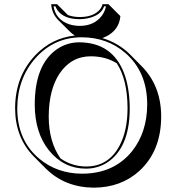

<svg xmlns="http://www.w3.org/2000/svg" viewBox="-20 -825 837 912"><path d="M495.1 -805.2 551.8 -748.5Q545.9 -681.2 481.4 -650.4Q473.6 -647 466.3 -644Q542.5 -621.1 596.7 -567.4L652.8 -510.7Q745.1 -417.5 745.6 -272.5Q745.6 -108.4 642.1 -13.2Q554.7 65.9 425.8 66.4Q288.6 65.4 198.2 -23.9L141.6 -80.6Q52.2 -170.9 51.8 -310.1Q51.8 -460.4 146.5 -561.5Q225.1 -644.5 335.4 -656.2Q322.3 -664.6 312.5 -674.3L255.9 -730.5Q226.1 -761.2 223.1 -805.2H251L302.7 -753.4Q328.6 -744.1 358.9 -744.1Q422.4 -744.1 453.1 -778.3Q463.9 -791 466.8 -805.2ZM411.6 -557.6Q317.9 -557.6 262.2 -474.6Q211.9 -397.9 211.4 -270.5Q211.9 -150.9 267.6 -72.3Q323.2 -34.2 389.2 -34.2Q495.6 -34.2 548.3 -133.8Q585.4 -204.6 585.9 -310.1Q585.4 -447.3 534.7 -524.4Q482.9 -557.1 411.6 -557.6ZM679.2 -329.1Q679.2 -482.9 575.7 -573.2Q489.7 -647.5 368.2 -647.9Q237.8 -647.9 149.4 -549.8Q62.5 -452.1 62 -310.1Q62 -158.2 167.5 -70.3Q252.4 -0.5 369.1 0Q521 0 607.4 -106.9Q678.7 -196.8 679.2 -329.1ZM355 -624Q513.2 -624 569.3 -477.5Q595.7 -407.2 596.2 -310.1Q596.2 -137.2 503.9 -63.5Q454.1 -24.4 389.2 -23.9Q283.7 -23.9 213.9 -108.9Q145.5 -193.4 145 -327.1Q145 -518.1 250.5 -591.3Q297.9 -623.5 355 -624ZM483.4 -794.9H474.6Q459.5 -750.5 393.1 -737.3Q375.5 -733.9 358.9 -733.9Q282.7 -733.9 252.4 -777.3Q246.6 -786.1 243.2 -794.9H234.4Q244.6 -732.9 306.6 -710.4Q331.5 -702.1 358.9 -702.1Q427.2 -702.1 463.9 -750.5Q478.5 -771 483.4 -794.9Z"/></svg>

Font: Linux Biolinum Shadow O
Style: Regular
Weight: 400
Designer: Philipp H. Poll
Foundry: Philipp H. Poll
Version: Version 1.0.4